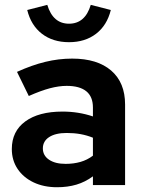

<svg xmlns="http://www.w3.org/2000/svg" viewBox="-20 -777 595 806"><path d="M219.6 9Q163.9 9 120.9 -11.4Q78 -31.9 53.8 -68Q29.6 -104.2 29.6 -151.3Q29.6 -225.9 86.1 -267.2Q142.6 -308.6 242.4 -308.6Q309.8 -308.6 370.1 -288.2V-325.6Q370.1 -371.3 342.2 -393.9Q314.3 -416.5 260 -416.5Q227.3 -416.5 189.1 -406.4Q150.9 -396.2 100.9 -374L51.4 -475.3Q113.3 -503.5 169.6 -517.2Q226 -531 282.8 -531Q388.5 -531 446.8 -480.7Q505.1 -430.3 505.1 -338.4V0H370.1V-36.8Q337.6 -12.8 300.6 -1.9Q263.7 9 219.6 9ZM159.9 -154Q159.9 -124.2 185.8 -106.6Q211.6 -89.1 255.5 -89.1Q289 -89.1 317.8 -97.3Q346.6 -105.6 370.1 -123.5V-198.9Q344.8 -209.1 317.7 -214Q290.6 -218.8 260.2 -218.8Q213.1 -218.8 186.5 -201.6Q159.9 -184.4 159.9 -154ZM269.7 -599.9Q201.9 -599.9 156 -635.2Q110.1 -670.6 94.3 -735L178.5 -756.6Q202.3 -677.5 269.7 -677.5Q303.5 -677.5 326.4 -697.3Q349.3 -717.2 361 -756.6L445.2 -735Q429.3 -670.6 383.3 -635.2Q337.3 -599.9 269.7 -599.9Z"/></svg>

Font: Red Hat Display
Style: Regular
Weight: 300
Designer: Pentagram, MCKL
Foundry: Pentagram, MCKL
Version: Version 1.023